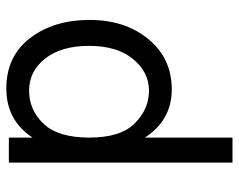

<svg xmlns="http://www.w3.org/2000/svg" viewBox="-94 -653 755 607"><g transform="rotate(90 283.5 -349.5)"><path d="M494 0H415V-75Q361 8 259.5 8Q158 8 100.5 -67Q43 -142 43 -255Q43 -368 104 -441.5Q165 -515 262.5 -515Q360 -515 415 -430V-707H494ZM266.5 -443Q208 -443 166.5 -392.5Q125 -342 125 -254Q125 -166 165 -115Q205 -64 266.5 -64Q328 -64 371.5 -110Q415 -156 415 -254.5Q415 -353 370 -398Q325 -443 266.5 -443Z"/></g></svg>

Font: Hind Vadodara
Style: Regular
Weight: 400
Designer: Hitesh Malaviya
Foundry: Indian Type Foundry
Version: Version 0.702;PS 1.0;hotconv 1.0.81;makeotf.lib2.5.63406